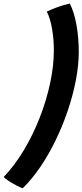

<svg xmlns="http://www.w3.org/2000/svg" viewBox="-102 -800 454 1059"><path d="M195 -521.5Q195 -584.5 185 -642Q175 -699.5 156 -736Q185.5 -750 218 -761.8Q250.5 -773.5 283 -780.5Q308 -731 320.2 -660Q332.5 -589 332.5 -516Q332.5 -442 316.8 -359.2Q301 -276.5 272.5 -191.8Q244 -107 205.2 -27Q166.5 53 120.2 121Q74 189 23 238.5Q10 234 -12 222.5Q-34 211 -54.2 198Q-74.5 185 -81.5 176Q-22.5 114.5 28 30.8Q78.5 -53 116 -148.2Q153.5 -243.5 174.2 -339.8Q195 -436 195 -521.5Z"/></svg>

Font: Grandstander SemiBold
Style: Italic
Weight: 600
Italic angle: -15°
Designer: Tyler Finck
Foundry: Etcetera Type Co
Version: Version 1.200; ttfautohint (v1.8.3)